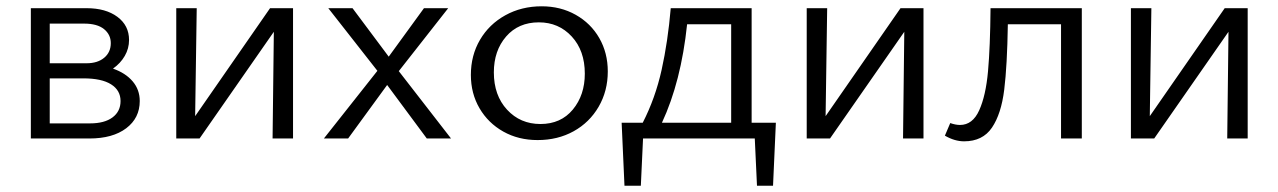

<svg xmlns="http://www.w3.org/2000/svg" viewBox="-20 -440 4061 610"><path d="M424 -119Q424 -65 381 -32.5Q338 0 264 0H78V-414H255Q316 -414 353 -386.5Q390 -359 390 -313Q390 -286 376.5 -262.5Q363 -239 339 -222Q379 -208 401.5 -181.5Q424 -155 424 -119ZM138 -365V-239H255Q290 -239 311 -256.5Q332 -274 332 -303Q332 -330 310.5 -347.5Q289 -365 247 -365ZM363 -119Q363 -153 333 -172Q303 -191 245 -191H138V-48H266Q312 -48 337.5 -67Q363 -86 363 -119Z M911 0H846L850 -339L614 0H540V-414H605L600 -71L838 -414H911Z M1179 -215 1023 -414H1100L1215 -260L1327 -414H1404L1247 -214L1413 0H1336L1210 -170L1086 0H1009Z M1476 -202Q1476 -264 1505 -313.5Q1534 -363 1585.5 -391.5Q1637 -420 1701 -420Q1761 -420 1809 -393Q1857 -366 1884 -319Q1911 -272 1911 -213Q1911 -151 1882 -101Q1853 -51 1802.5 -23Q1752 5 1688 5Q1627 5 1579 -22Q1531 -49 1503.5 -96Q1476 -143 1476 -202ZM1838 -206Q1838 -279 1796.5 -324Q1755 -369 1692 -369Q1627 -369 1588 -324Q1549 -279 1549 -210Q1549 -137 1591 -91.5Q1633 -46 1697 -46Q1762 -46 1800 -92Q1838 -138 1838 -206Z M2436 150H2385L2378 0H2023L2016 150H1964L1955 -50H2022Q2062 -128 2082 -218Q2102 -308 2111 -414H2368V-50H2445ZM2303 -50V-363H2163Q2144 -181 2083 -50Z M2914 0H2849L2853 -339L2617 0H2543V-414H2608L2603 -71L2841 -414H2914Z M3417 0H3351V-363H3182Q3180 -232 3170.5 -155Q3161 -78 3131.5 -34.5Q3102 9 3043 9Q3013 9 2982 -9L2999 -49Q3016 -43 3030 -43Q3070 -43 3091 -89.5Q3112 -136 3119 -213.5Q3126 -291 3127 -414H3417Z M3944 0H3879L3883 -339L3647 0H3573V-414H3638L3633 -71L3871 -414H3944Z"/></svg>

Font: Ysabeau
Style: Regular
Weight: 400
Designer: Christian Thalmann (Catharsis Fonts)
Version: Version 0.003